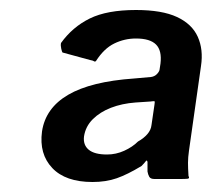

<svg xmlns="http://www.w3.org/2000/svg" viewBox="-20 -771 433 384"><path d="M252 -751Q304 -751 334 -737Q364 -723 375.5 -697.5Q387 -672 382 -639L358 -470Q356 -456 356 -445.5Q356 -435 357 -419Q360 -414 355 -413.5Q350 -413 341 -413H289Q281 -413 278.5 -417.5Q276 -422 275 -428V-447Q274 -452 271.5 -448.5Q269 -445 263 -439Q235 -422 213.5 -414.5Q192 -407 165 -407Q111 -407 84.5 -435Q58 -463 64 -508Q71 -555 116.5 -581.5Q162 -608 248 -614L282 -617Q289 -618 293.5 -622.5Q298 -627 299 -631L301 -644Q304 -670 292 -682Q280 -694 252 -694Q229 -694 208.5 -684Q188 -674 172 -649Q170 -647 168 -648.5Q166 -650 160 -651L105 -666Q104 -667 102.5 -673.5Q101 -680 102 -685Q125 -717 159.5 -734Q194 -751 252 -751ZM148 -498Q146 -481 157.5 -471.5Q169 -462 194 -462Q212 -462 228.5 -469.5Q245 -477 256 -488Q267 -494 274.5 -502.5Q282 -511 283 -521L289 -562Q290 -568 289 -568.5Q288 -569 281 -568L251 -566Q224 -564 202 -555.5Q180 -547 165.5 -532.5Q151 -518 148 -498Z"/></svg>

Font: Libre Franklin Thin SemiBold
Style: Italic
Weight: 600
Italic angle: -8°
Version: Version 3.000